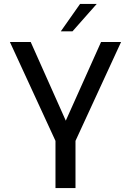

<svg xmlns="http://www.w3.org/2000/svg" viewBox="-20 -949 661 969"><path d="M260 0V-238L30 -737H135L312 -340L490 -737H591L361 -238V0ZM287 -791 384 -929H468L346 -791Z"/></svg>

Font: Exo Thin Medium
Style: Regular
Weight: 500
Version: Version 2.000